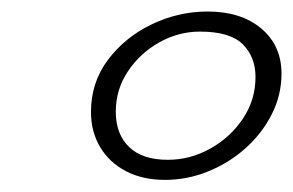

<svg xmlns="http://www.w3.org/2000/svg" viewBox="-20 -762 496 325"><path d="M259.5 -457.5Q221.5 -457.5 193.2 -472.2Q165 -487 149.5 -513Q134 -539 134 -572.5Q134 -622.5 162.8 -660.8Q191.5 -699 236.8 -720.8Q282 -742.5 331.5 -742.5Q388 -742.5 422.2 -713.8Q456.5 -685 456.5 -637.5Q456.5 -601 440 -568.5Q423.5 -536 395.5 -511Q367.5 -486 332.2 -471.8Q297 -457.5 259.5 -457.5ZM264 -491.5Q302 -491.5 336 -510.5Q370 -529.5 391.2 -561.2Q412.5 -593 412.5 -631.5Q412.5 -665.5 391 -687Q369.5 -708.5 318.5 -708.5Q282 -708.5 249.5 -690.2Q217 -672 196.5 -641.2Q176 -610.5 176 -573Q176 -535 198.5 -513.2Q221 -491.5 264 -491.5Z"/></svg>

Font: Grandstander Thin
Style: Italic
Weight: 100
Italic angle: -15°
Designer: Tyler Finck
Foundry: Etcetera Type Co
Version: Version 1.200